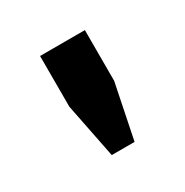

<svg xmlns="http://www.w3.org/2000/svg" viewBox="-65 -753 295 306"><g transform="rotate(-30 83.0 -600.0)"><path d="M104 -503.4H62L42 -604V-697.3H124.5V-604Z"/></g></svg>

Font: Agdasima
Style: Regular
Weight: 400
Width: 3
Designer: The DocRepair Project, Patric King
Foundry: Google
Version: Version 2.002